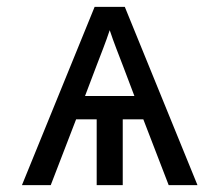

<svg xmlns="http://www.w3.org/2000/svg" viewBox="-20 -540 640 560"><path d="M44 0 256 -520H344L556 0H472L398 -192H338V0H262V-192H202L128 0ZM372 -260 339 -347Q329 -373 319 -399Q309 -425 300 -452Q291 -425 281 -399Q271 -373 261 -347L228 -260Z"/></svg>

Font: Iosevka Extended
Style: Regular
Weight: 400
Width: 7
Monospace: yes
Designer: Belleve Invis
Foundry: Belleve Invis
Version: Version 32.5.0; ttfautohint (v1.8.4)